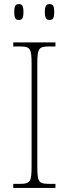

<svg xmlns="http://www.w3.org/2000/svg" viewBox="-20 -922 339 942"><path d="M223 -824C239 -824 246 -832 246 -863C246 -894 239 -902 223 -902C208 -902 200 -894 200 -863C200 -832 208 -824 223 -824ZM72 -824C88 -824 95 -832 95 -863C95 -894 88 -902 72 -902C57 -902 50 -894 50 -863C50 -832 57 -824 72 -824ZM45 0H252V-20H219C169 -20 163 -31 163 -108V-606C163 -683 169 -694 219 -694H252V-714H45V-694H79C129 -694 135 -683 135 -606V-108C135 -31 129 -20 79 -20H45Z"/></svg>

Font: Noto Serif Myanmar SemiCondensed Thin
Style: Regular
Weight: 100
Width: 4
Designer: Ben Mitchell and the Monotype Design Team
Foundry: Monotype Imaging Inc.
Version: Version 2.106